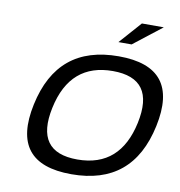

<svg xmlns="http://www.w3.org/2000/svg" viewBox="-94 -966 995 1062"><g transform="rotate(10 403.5 -435.5)"><path d="M377 9C147 9 57 -105 106 -335C155 -565 293 -679 523 -679C753 -679 843 -565 794 -335C745 -105 607 9 377 9ZM210 -334C174 -163 235 -77 395 -77C559 -77 654 -167 690 -334C727 -507 665 -593 505 -593C348 -593 247 -510 210 -334ZM507 -756H581L740 -880H617Z"/></g></svg>

Font: LT Wave
Style: Italic
Weight: 400
Designer: Daniel Lyons
Version: Version 2.5 (Glyphs App)